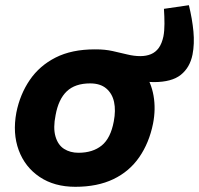

<svg xmlns="http://www.w3.org/2000/svg" viewBox="-20 -711 766 739"><path d="M572 -395Q552 -395 530 -398Q508 -401 486 -407L350 -521Q384 -521 413.5 -514.5Q443 -508 469.5 -501.5Q496 -495 520 -495Q543 -495 561 -502.5Q579 -510 591 -526.5Q603 -543 609 -571Q613 -592 613 -619.5Q613 -647 611 -677L707 -691Q720 -638 724.5 -590Q729 -542 721 -501Q711 -451 676 -423Q641 -395 572 -395ZM270 8Q189 8 132.5 -30Q76 -68 52 -133Q28 -198 43 -278Q57 -348 94.5 -403Q132 -458 194 -489.5Q256 -521 345 -521Q410 -521 457.5 -497.5Q505 -474 533.5 -434Q562 -394 571 -342.5Q580 -291 569 -235Q554 -161 516 -106Q478 -51 416.5 -21.5Q355 8 270 8ZM282 -123Q337 -123 371.5 -151Q406 -179 418 -244Q426 -286 419 -318.5Q412 -351 389 -370.5Q366 -390 327 -390Q269 -390 237 -359.5Q205 -329 194 -268Q184 -219 193.5 -186Q203 -153 226.5 -138Q250 -123 282 -123Z"/></svg>

Font: REM SemiBold
Style: Italic
Weight: 600
Italic angle: -11°
Designer: Octavio Pardo
Foundry: Ashler Design
Version: Version 1.005;gftools[0.9.28]